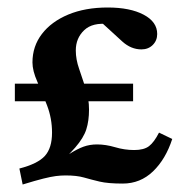

<svg xmlns="http://www.w3.org/2000/svg" viewBox="-20 -487 484 517"><path d="M41 9.8 32.2 -33.2Q81.5 -45.9 100.8 -67.1Q120.1 -88.4 120.1 -129.9Q120.1 -168 106.9 -202.6Q93.8 -237.3 80.6 -266.8Q67.4 -296.4 67.4 -318.8Q67.4 -362.3 92.8 -395.5Q118.2 -428.7 163.8 -447.8Q209.5 -466.8 270 -466.8Q330.1 -466.8 366.7 -447.5Q403.3 -428.2 403.3 -395.5Q403.3 -377.9 391.4 -366Q379.4 -354 360.8 -354Q333 -354 309.6 -375L234.4 -443.8L273.4 -421.9Q229.5 -427.2 206.8 -405.8Q184.1 -384.3 184.1 -351.1Q184.1 -327.1 193.1 -301.5Q202.1 -275.9 210.9 -248.5Q219.7 -221.2 219.7 -191.9Q219.7 -161.6 212.4 -138.7Q205.1 -115.7 182.6 -89.8Q160.2 -64 115.2 -24.4L111.3 -36.6Q145 -58.6 166.5 -72.3Q188 -85.9 204.8 -92Q221.7 -98.1 241.2 -98.1Q264.6 -98.1 290 -90.6Q315.4 -83 341.3 -83Q367.7 -83 381.3 -93.5Q395 -104 408.2 -129.9L443.8 -112.8Q426.3 -58.6 392.1 -25.6Q357.9 7.3 310.5 7.3Q271 7.3 248.3 2Q225.6 -3.4 206.1 -9Q186.5 -14.6 156.7 -14.6Q143.6 -14.6 130.4 -12.9Q117.2 -11.2 96.7 -6.1Q76.2 -1 41 9.8ZM20 -214.4V-261.7H338.4V-214.4Z"/></svg>

Font: Lateef
Style: Bold
Weight: 700
Designer: SIL International
Foundry: SIL International
Version: Version 4.200